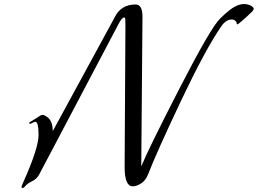

<svg xmlns="http://www.w3.org/2000/svg" viewBox="-20 -894 1270 946"><path d="M710 -36Q698 -5 675.5 9.5Q653 24 634 24Q594 24 594 -72L598 -760Q598 -794 597 -801Q596 -808 592 -808Q580 -808 562 -772L174 -36Q162 -12 136 0Q114 11 106 21.5Q98 32 92 32Q86 32 86 28Q86 24 92 10Q170 -163 170 -228.5Q170 -294 154 -294Q149 -294 140.5 -289Q132 -284 128 -284Q124 -284 124 -290L156 -310Q161 -313 168 -318Q182 -328 190 -328Q198 -328 212 -318Q240 -298 240 -248L548 -814Q560 -839 585.5 -855.5Q611 -872 648 -872Q682 -872 682 -812L676 -74Q709 -156 864 -457.5Q1019 -759 1064 -802Q1118 -856 1152 -868Q1167 -874 1183.5 -874Q1200 -874 1215 -866.5Q1230 -859 1230 -851Q1230 -843 1215 -830Q1200 -816 1185 -802Q1152 -773 1151 -774Q1146 -774 1146 -780Q1146 -786 1139 -792Q1132 -798 1122 -798Q1093 -798 1070 -764Q991 -649 871.5 -396.5Q752 -144 710 -36Z"/></svg>

Font: Miama
Style: Regular
Weight: 400
Italic angle: 16.5°
Designer: Linus Romer
Foundry: Linus Romer
Version: 0.32